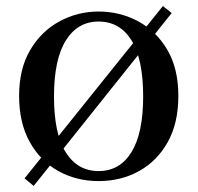

<svg xmlns="http://www.w3.org/2000/svg" viewBox="-20 -581 652 633"><path d="M546 -538 91 32 61 7 517 -561ZM305 16Q232 16 172.5 -17Q113 -50 78 -113Q43 -176 43 -265Q43 -354 79.5 -416Q116 -478 176 -510.5Q236 -543 305 -543Q375 -543 435 -511Q495 -479 531.5 -417Q568 -355 568 -265Q568 -175 533 -112.5Q498 -50 438.5 -17Q379 16 305 16ZM305 -17Q375 -17 413.5 -79.5Q452 -142 452 -263Q452 -386 413.5 -448Q375 -510 305 -510Q236 -510 197 -447.5Q158 -385 158 -263Q158 -140 197 -78.5Q236 -17 305 -17Z"/></svg>

Font: Noto Serif TC ExtraLight SemiBold
Style: Regular
Weight: 600
Version: Version 2.003-H1;hotconv 1.1.1;makeotfexe 2.6.0